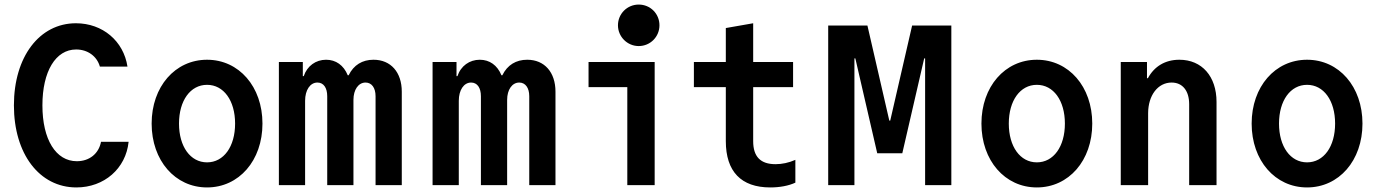

<svg xmlns="http://www.w3.org/2000/svg" viewBox="-20 -812 6040 842"><path d="M423 -190C413 -138 372 -105 317 -105C225 -105 166 -200 166 -350C166 -499 224 -595 314 -595C364 -595 405 -566 418 -520H539C522 -632 430 -710 313 -710C153 -710 41 -563 41 -350C41 -137 153 10 315 10C437 10 532 -73 544 -190Z M888 10C1028 10 1131 -108 1131 -270C1131 -432 1028 -550 888 -550C748 -550 645 -432 645 -270C645 -108 748 10 888 10ZM888 -100C815 -100 765 -169 765 -270C765 -371 815 -440 888 -440C961 -440 1011 -371 1011 -270C1011 -169 961 -100 888 -100Z M1203 0H1318V-370C1318 -417 1340 -450 1372 -450C1399 -450 1415 -427 1415 -390V0H1530V-374C1530 -419 1552 -450 1583 -450C1610 -450 1627 -427 1627 -390V0H1742V-410C1742 -495 1694 -550 1618 -550C1569 -550 1531 -527 1509 -482H1505C1487 -526 1453 -550 1410 -550C1365 -550 1327 -523 1312 -478H1308V-540H1203Z M1877 0H1992V-370C1992 -417 2014 -450 2046 -450C2073 -450 2089 -427 2089 -390V0H2204V-374C2204 -419 2226 -450 2257 -450C2284 -450 2301 -427 2301 -390V0H2416V-410C2416 -495 2368 -550 2292 -550C2243 -550 2205 -527 2183 -482H2179C2161 -526 2127 -550 2084 -550C2039 -550 2001 -523 1986 -478H1982V-540H1877Z M2851 -540H2561V-430H2731V0H2851ZM2690 -701C2690 -651 2731 -610 2781 -610C2832 -610 2872 -651 2872 -701C2872 -752 2832 -792 2781 -792C2731 -792 2690 -752 2690 -701Z M3283 -193V-430H3458V-540H3283V-710L3163 -689V-540H3023V-430H3163V-193C3163 -60 3230 10 3358 10C3399 10 3438 3 3468 -11V-111C3439 -98 3409 -92 3381 -92C3315 -92 3283 -125 3283 -193Z M3727 -556H3731L3827 -140H3937L4033 -556H4037V0H4152V-700H3980L3884 -283H3880L3784 -700H3612V0H3727Z M4527 10C4667 10 4770 -108 4770 -270C4770 -432 4667 -550 4527 -550C4387 -550 4284 -432 4284 -270C4284 -108 4387 10 4527 10ZM4527 -100C4454 -100 4404 -169 4404 -270C4404 -371 4454 -440 4527 -440C4600 -440 4650 -371 4650 -270C4650 -169 4600 -100 4527 -100Z M4895 0H5015V-315C5015 -394 5058 -450 5118 -450C5166 -450 5195 -414 5195 -355V0H5315V-365C5315 -477 5251 -550 5152 -550C5090 -550 5042 -521 5014 -469H5010V-540H4895Z M5712 10C5852 10 5955 -108 5955 -270C5955 -432 5852 -550 5712 -550C5572 -550 5469 -432 5469 -270C5469 -108 5572 10 5712 10ZM5712 -100C5639 -100 5589 -169 5589 -270C5589 -371 5639 -440 5712 -440C5785 -440 5835 -371 5835 -270C5835 -169 5785 -100 5712 -100Z"/></svg>

Font: CommitMono
Style: 700Regular
Weight: 700
Monospace: yes
Designer: Eigil Nikolajsen
Foundry: Eigil Nikolajsen
Version: Version 1.143